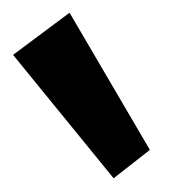

<svg xmlns="http://www.w3.org/2000/svg" viewBox="-20 -836 277 294"><path d="M154 -563 0 -752 86.5 -816.5 209.5 -606.5Z"/></svg>

Font: Spartan Thin SemiBold
Style: Regular
Weight: 600
Version: Version 1.004